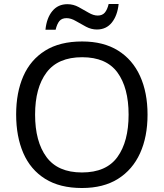

<svg xmlns="http://www.w3.org/2000/svg" viewBox="-20 -933 821 963"><path d="M720 -358Q720 -247 682.5 -164.5Q645 -82 572 -36Q499 10 391 10Q280 10 206.5 -36Q133 -82 97 -165Q61 -248 61 -359Q61 -469 97 -551Q133 -633 206.5 -679Q280 -725 392 -725Q499 -725 572 -679.5Q645 -634 682.5 -551.5Q720 -469 720 -358ZM156 -358Q156 -223 213 -145.5Q270 -68 391 -68Q513 -68 569 -145.5Q625 -223 625 -358Q625 -493 569 -569.5Q513 -646 392 -646Q271 -646 213.5 -569.5Q156 -493 156 -358ZM208 -784Q214 -843 242.5 -877.5Q271 -912 318 -912Q348 -912 374.5 -897.5Q401 -883 425 -869Q449 -855 470 -855Q493 -855 505.5 -869.5Q518 -884 525 -913H575Q569 -855 541 -820Q513 -785 466 -785Q438 -785 411.5 -799Q385 -813 360.5 -827.5Q336 -842 314 -842Q290 -842 278 -827.5Q266 -813 259 -784Z"/></svg>

Font: Noto Sans Ugaritic
Style: Regular
Weight: 400
Designer: Monotype Design Team
Foundry: Monotype Imaging Inc.
Version: Version 2.001; ttfautohint (v1.8.4.7-5d5b)